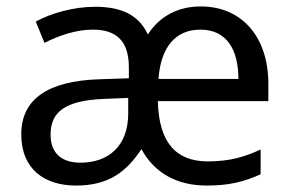

<svg xmlns="http://www.w3.org/2000/svg" viewBox="-20 -566 904 596"><path d="M603 -546C531 -546 474 -514 439 -459C411 -519 358 -545 275 -545C209 -545 138 -525 91 -499L118 -433C162 -455 215 -474 268 -474C336 -474 380 -444 380 -357V-323L290 -320C125 -315 46 -256 46 -149C46 -40 119 10 216 10C319 10 373 -34 419 -103C460 -28 530 10 622 10C689 10 736 -1 789 -25V-102C738 -78 691 -65 625 -65C526 -65 473 -124 470 -252H813V-306C813 -449 733 -546 603 -546ZM602 -474C683 -474 720 -413 720 -321H472C479 -420 525 -474 602 -474ZM303 -259 378 -262V-214C378 -110 314 -61 230 -61C174 -61 137 -88 137 -148C137 -216 178 -254 303 -259Z"/></svg>

Font: Noto Sans Caucasian Albanian
Style: Regular
Weight: 400
Designer: Monotype Design Team
Foundry: Monotype Imaging Inc.
Version: Version 2.005